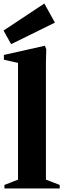

<svg xmlns="http://www.w3.org/2000/svg" viewBox="-29 -1067 358 1087"><path d="M-4 0V-20L73 -50V-711L-7 -729V-756L225 -808L233 -788L231 -718V-50L309 -20V0ZM34 -817 -9 -894 222 -1047 282 -939Z"/></svg>

Font: Wittgenstein Extrabold
Style: Regular
Weight: 800
Designer: Jörg Drees
Foundry: Jörg Drees
Version: Version 1.303; ttfautohint (v1.8.4.7-5d5b)